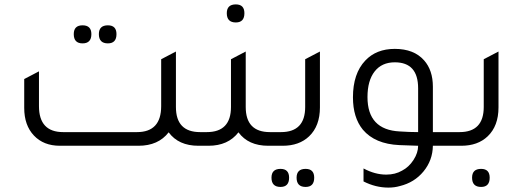

<svg xmlns="http://www.w3.org/2000/svg" viewBox="-20 -662 2374 872"><path d="M355 -465Q315 -465 315 -507Q315 -547 355 -547Q395 -547 395 -507Q395 -465 355 -465ZM470 -465Q429 -465 429 -507Q429 -547 470 -547Q509 -547 509 -507Q509 -465 470 -465ZM889 -62H924V0H881Q791 0 746 -61Q699 0 609 0H252Q178 0 134 -46.5Q90 -93 90 -172V-303L157 -338V-180Q157 -62 267 -62H602Q712 -62 712 -180V-393L779 -428V-176Q779 -62 889 -62Z M1051 -560Q1010 -560 1010 -602Q1010 -642 1051 -642Q1090 -642 1090 -602Q1090 -560 1051 -560ZM1206 -62H1241V0H1198Q1108 0 1063 -61Q1016 0 927 0H884V-62H919Q1029 -62 1029 -176V-393L1096 -428V-176Q1096 -62 1206 -62Z M1221 0V-62H1256Q1366 -62 1366 -176V-393L1433 -428V-174Q1433 -90 1384 -43Q1339 0 1264 0ZM1254 187Q1213 187 1213 145Q1213 105 1254 105Q1293 105 1293 145Q1293 187 1254 187ZM1368 187Q1327 187 1327 145Q1327 105 1368 105Q1407 105 1407 145Q1407 187 1368 187Z M2052 -62V0H1946Q1945 66 1903.5 116.5Q1862 167 1796 183Q1772 190 1744 190Q1686 190 1631 162V103Q1683 131 1734 131Q1775 131 1806 113Q1837 97 1858 64.5Q1879 32 1879 0L1794 -3Q1683 -8 1628 -73Q1583 -128 1583 -220Q1583 -328 1639 -387Q1689 -440 1773 -440Q1860 -440 1906 -388Q1946 -343 1946 -268V-62ZM1879 -261Q1879 -379 1773 -379Q1714 -379 1681.5 -337.5Q1649 -296 1649 -221Q1649 -72 1796 -65Q1840 -62 1879 -62Z M2032 0V-62H2067Q2177 -62 2177 -176V-393L2244 -428V-174Q2244 -90 2195 -43Q2150 0 2075 0ZM2165 187Q2124 187 2124 145Q2124 105 2165 105Q2204 105 2204 145Q2204 187 2165 187Z"/></svg>

Font: Tajawal
Style: Regular
Weight: 400
Designer: Boutros Fonts
Foundry: Created by Boutros International 2017
Version: Version 1.700